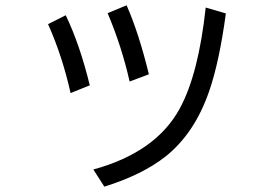

<svg xmlns="http://www.w3.org/2000/svg" viewBox="-20 -658 1040 716"><path d="M243.2 -311Q212.4 -449.2 159.2 -567.9L225.1 -601.1Q276.9 -494.1 314.9 -339.8ZM463.4 -354Q433.1 -487.3 381.3 -608.9L452.1 -638.2Q497.6 -535.2 535.2 -380.9ZM328.1 -25.9Q561.5 -89.8 650.4 -253.4Q720.2 -381.3 747.1 -629.9L822.3 -607.9Q797.4 -424.3 759.3 -315.9Q705.1 -160.2 597.7 -74.7Q511.2 -6.3 369.1 38.1Z"/></svg>

Font: BIZ UDGothic
Style: Regular
Weight: 400
Monospace: yes
Designer: TypeBank Co., Ltd.
Foundry: Morisawa Inc.
Version: Version 1.05